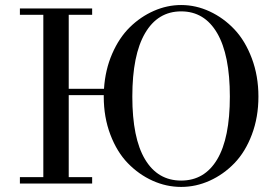

<svg xmlns="http://www.w3.org/2000/svg" viewBox="-20 -734 1101 768"><path d="M59.6 0V-25.4H153.3V-674.8H59.6V-700.2H348.6V-674.8H254.9V-378.9H396Q400.9 -455.1 428.7 -519Q456.5 -583 499.3 -625Q542 -667 595.2 -690.4Q648.4 -713.9 704.6 -713.9Q763.7 -713.9 818.8 -688.2Q874 -662.6 917.5 -616.7Q960.9 -570.8 987.3 -500.5Q1013.7 -430.2 1013.7 -347.7Q1013.7 -265.1 987.5 -195.8Q961.4 -126.5 917.7 -81.3Q874 -36.1 818.8 -11.2Q763.7 13.7 704.6 13.7Q645.5 13.7 590.3 -11.2Q535.2 -36.1 491.5 -81.1Q447.8 -126 421.4 -195.6Q395 -265.1 395 -347.7V-353.5H254.9V-25.4H348.6V0ZM509.3 -347.7Q509.3 -181.6 560.1 -96.7Q610.8 -11.7 704.6 -11.7Q798.3 -11.7 848.9 -96.7Q899.4 -181.6 899.4 -347.7Q899.4 -514.6 848.6 -601.6Q797.9 -688.5 704.6 -688.5Q611.3 -688.5 560.3 -601.3Q509.3 -514.2 509.3 -347.7Z"/></svg>

Font: Theano Didot
Style: Regular
Weight: 400
Designer: Alexey Kryukov
Version: Version 2.0